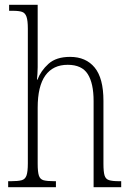

<svg xmlns="http://www.w3.org/2000/svg" viewBox="-20 -780 549 800"><path d="M14 0V-25H26Q55 -25 70 -29Q85 -33 90.5 -49Q96 -65 96 -99V-661Q96 -694 90.5 -710Q85 -726 72 -730.5Q59 -735 34 -735H18V-760H137V-500Q137 -487 136 -472.5Q135 -458 134 -448H136Q150 -485 182 -514Q214 -543 272 -543Q338 -543 374.5 -498.5Q411 -454 411 -360V-98Q411 -65 415.5 -49.5Q420 -34 434 -29.5Q448 -25 476 -25H485V0H370V-359Q370 -433 345.5 -471.5Q321 -510 262 -510Q201 -510 169 -465.5Q137 -421 137 -331V-98Q137 -64 142 -48.5Q147 -33 161.5 -29Q176 -25 206 -25H213V0Z"/></svg>

Font: Noto Serif Condensed ExtraLight
Style: Regular
Weight: 200
Width: 3
Designer: Monotype Design Team
Foundry: Monotype Imaging Inc.
Version: Version 2.013; ttfautohint (v1.8.4.7-5d5b)